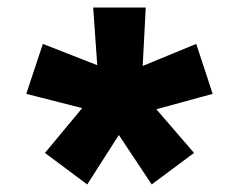

<svg xmlns="http://www.w3.org/2000/svg" viewBox="-20 -594 626 503"><path d="M377.4 -110.8 247.6 -306.2 335 -371.1 488.3 -193.4ZM208.5 -110.8 97.7 -193.4 247.6 -373.5 335 -308.6ZM276.9 -290 48.8 -348.1 92.3 -479 310.5 -393.6ZM240.7 -339.8 224.1 -574.2H361.8L349.6 -339.8ZM310.5 -286.1 276.9 -389.6 494.1 -479 537.1 -348.1Z"/></svg>

Font: Cascadia Code
Style: Regular
Weight: 400
Monospace: yes
Designer: Aaron Bell
Foundry: Saja Typeworks
Version: Version 2106.017